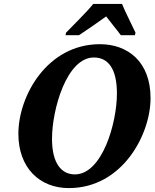

<svg xmlns="http://www.w3.org/2000/svg" viewBox="-20 -951 792 982"><path d="M315 -771H384C433 -803 465 -826 523 -867C546 -836 576 -801 598 -771H670L673 -784C657 -819 620 -891 604 -931H457C420 -885 348 -816 318 -784ZM332 11C606 11 750 -263 750 -449C750 -636 633 -725 491 -725C221 -725 74 -460 74 -267C74 -91 184 11 332 11ZM363 -59C296 -59 246 -113 246 -241C246 -391 321 -657 460 -657C533 -657 578 -600 578 -473C578 -320 502 -59 363 -59Z"/></svg>

Font: Noto Serif SemiCondensed Extra
Style: Italic
Weight: 800
Width: 4
Italic angle: -12°
Designer: Monotype Design Team
Foundry: Monotype Imaging Inc.
Version: Version 1.901